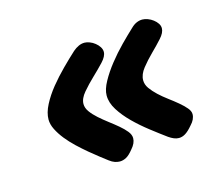

<svg xmlns="http://www.w3.org/2000/svg" viewBox="-59 -430 541 469"><g transform="rotate(-15 211.5 -195.5)"><path d="M305.2 -342.8Q312 -349.6 319.3 -352.8Q326.7 -356 334 -356Q340.3 -356 347.7 -353.3Q355 -350.6 361.1 -345.9Q367.2 -341.3 371.1 -335.4Q375 -329.6 375 -323.2Q375 -312 363 -298.8Q351.1 -285.6 336.4 -271.2Q321.8 -256.8 309.8 -241.7Q297.9 -226.6 297.9 -211.9Q297.9 -201.2 304.9 -191.2Q312 -181.2 322.5 -171.4Q333 -161.6 345.5 -152.3Q357.9 -143.1 368.4 -134.3Q378.9 -125.5 386 -117.2Q393.1 -108.9 393.1 -101.1Q393.1 -87.9 380.9 -75.2Q370.6 -63 362.5 -58.1Q354.5 -53.2 346.2 -53.2Q339.8 -53.2 333.5 -55.9Q327.1 -58.6 320.8 -63Q302.7 -76.2 282 -92.3Q261.2 -108.4 243.4 -126Q225.6 -143.6 213.9 -162.1Q202.1 -180.7 202.1 -199.2Q202.1 -214.4 212.9 -233.9Q223.6 -253.4 239.3 -273.2Q254.9 -293 272.9 -311.3Q291 -329.6 305.2 -342.8ZM153.8 -325.2Q160.6 -331.1 168 -334.5Q175.3 -337.9 183.1 -337.9Q189 -337.9 196 -335.2Q203.1 -332.5 209.2 -327.6Q215.3 -322.8 219.2 -316.7Q223.1 -310.5 223.1 -304.2Q223.1 -293 210.4 -279.5Q197.8 -266.1 182.6 -251.7Q167.5 -237.3 154.8 -222.4Q142.1 -207.5 142.1 -193.8Q142.1 -183.6 149.2 -173.8Q156.2 -164.1 167 -154.5Q177.7 -145 189.9 -135.7Q202.1 -126.5 212.9 -117.4Q223.6 -108.4 230.7 -99.6Q237.8 -90.8 237.8 -82Q237.8 -69.3 226.1 -56.2Q216.3 -43.9 208.3 -39.6Q200.2 -35.2 191.9 -35.2Q186 -35.2 179.4 -37.4Q172.9 -39.6 166 -44.9Q158.7 -50.3 147.5 -59.1Q136.2 -67.9 123.3 -78.6Q110.4 -89.4 97.2 -101.8Q84 -114.3 73.5 -127.4Q63 -140.6 56.4 -153.8Q49.8 -167 49.8 -179.2Q49.8 -196.3 60.1 -216.1Q70.3 -235.8 85.9 -255.1Q101.6 -274.4 119.9 -292.7Q138.2 -311 153.8 -325.2Z"/></g></svg>

Font: Gochi Hand
Style: Regular
Weight: 400
Designer: Juan Pablo del Peral
Foundry: Juan Pablo del Peral
Version: Version 1.001